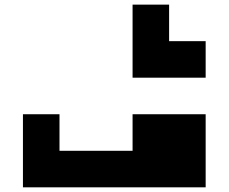

<svg xmlns="http://www.w3.org/2000/svg" viewBox="-20 -801 978 821"><path d="M859.4 0H78.1V-312.5H234.4V-156.2H546.9V-312.5H859.4ZM703.1 -625H859.4V-468.8H546.9V-781.2H703.1Z"/></svg>

Font: Sorena-Fanum Normal
Style: Regular
Weight: 400
Designer: Mohammad Darvishi
Version: Version 1.000;March 20, 2024;FontCreator 15.0.0.2958 64-bit